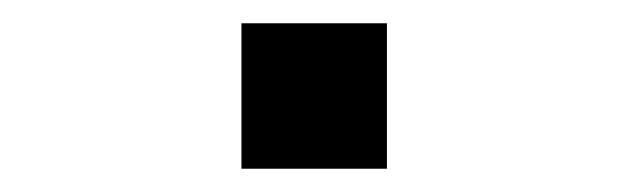

<svg xmlns="http://www.w3.org/2000/svg" viewBox="-20 -145 540 165"><path d="M187.5 -125H312.5V0H187.5Z"/></svg>

Font: NeoDunggeunmo
Style: Regular
Weight: 400
Monospace: yes
Version: Version 1.600